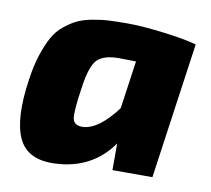

<svg xmlns="http://www.w3.org/2000/svg" viewBox="-64 -583 734 667"><g transform="rotate(10 303.0 -249.5)"><path d="M512 0H371V-94Q301 6 172 12Q74 17 42 -51Q10 -119 31 -260Q38 -310 50.5 -348Q63 -386 77.5 -412.5Q92 -439 114 -457Q136 -475 157 -485.5Q178 -496 209 -502Q240 -508 267.5 -509.5Q295 -511 335 -511Q388 -511 466 -501Q544 -491 580 -480ZM386 -386 326 -387Q273 -387 250 -364.5Q227 -342 216 -263Q203 -177 207.5 -153Q212 -129 244 -130Q299 -133 362 -217Z"/></g></svg>

Font: Ezarion Extra Bold
Style: Italic
Weight: 800
Italic angle: -8°
Designer: Natanael Gama
Version: Version 1.001;PS 001.001;hotconv 1.0.70;makeotf.lib2.5.58329